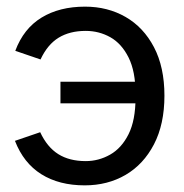

<svg xmlns="http://www.w3.org/2000/svg" viewBox="-20 -546 553 578"><path d="M235 12Q158 12 104.5 -21.5Q51 -55 25 -122L101 -148Q122 -103 155.5 -82Q189 -61 238 -61Q277 -61 311.5 -80.5Q346 -100 367 -142Q388 -184 388 -252V-264Q388 -331 367 -373Q346 -415 312 -434Q278 -453 238 -453Q190 -453 156.5 -432.5Q123 -412 102 -367L26 -393Q51 -460 105 -493Q159 -526 236 -526Q304 -526 358 -495Q412 -464 443.5 -404Q475 -344 475 -258Q475 -172 443.5 -111.5Q412 -51 358 -19.5Q304 12 235 12ZM162 -235V-300H421V-235Z"/></svg>

Font: TikTok Sans 24pt
Style: Regular
Weight: 400
Version: Version 4.000